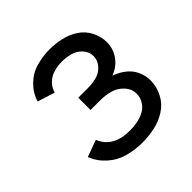

<svg xmlns="http://www.w3.org/2000/svg" viewBox="-148 -663 796 796"><g transform="rotate(-45 250.0 -265.0)"><path d="M249 8Q207 8 166.5 -3Q126 -14 94 -42.5Q62 -71 47 -110L121 -137Q150 -64 249 -64Q271 -64 292 -68Q313 -72 332.5 -82Q352 -92 364 -111Q376 -130 376 -152Q376 -181 355.5 -203Q335 -225 307 -232.5Q279 -240 250 -240H193V-312H250Q275 -312 299.5 -318Q324 -324 342 -344Q360 -364 360 -389Q360 -414 342.5 -433.5Q325 -453 300 -459.5Q275 -466 250 -466Q227 -466 203.5 -459.5Q180 -453 162.5 -436Q145 -419 139 -396L63 -420Q74 -458 103.5 -487Q133 -516 171.5 -527Q210 -538 250 -538Q284 -538 317.5 -530.5Q351 -523 379.5 -504.5Q408 -486 424 -455Q440 -424 440 -390Q440 -357 422.5 -328.5Q405 -300 376 -285Q367 -280 358 -277L360 -276Q387 -266 409.5 -248.5Q432 -231 444 -205Q456 -179 456 -151Q456 -114 438.5 -80.5Q421 -47 389.5 -27Q358 -7 322 0.5Q286 8 249 8Z"/></g></svg>

Font: Iosevka SS01
Style: Regular
Weight: 400
Monospace: yes
Designer: Belleve Invis
Foundry: Belleve Invis
Version: 2.3.3; ttfautohint (v1.8.3)